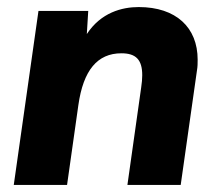

<svg xmlns="http://www.w3.org/2000/svg" viewBox="-20 -524 616 544"><path d="M19 0H170L202 -226C216 -325 256 -373 324 -373C365 -373 383 -355 383 -311C383 -301 382 -289 380 -276L341 0H492L538 -324C540 -335 540 -345 540 -355C540 -446 479 -504 373 -504C325.5 -504 266 -488.5 226 -427.5L230 -493H89Z"/></svg>

Font: HK Grotesk Black
Style: Italic
Weight: 900
Italic angle: -16°
Designer: Alfredo Marco Pradil
Foundry: Hanken Design Co.
Version: Version 3.001;FEAKit 1.0